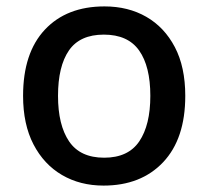

<svg xmlns="http://www.w3.org/2000/svg" viewBox="-20 -569 649 599"><path d="M558 -270Q558 -136 489 -63Q420 10 303 10Q230 10 173.5 -23Q117 -56 84.5 -118.5Q52 -181 52 -270Q52 -404 120 -476.5Q188 -549 306 -549Q380 -549 436.5 -516.5Q493 -484 525.5 -422Q558 -360 558 -270ZM161 -270Q161 -179 195.5 -128Q230 -77 305 -77Q380 -77 414.5 -128Q449 -179 449 -270Q449 -362 414 -411.5Q379 -461 304 -461Q229 -461 195 -411.5Q161 -362 161 -270Z"/></svg>

Font: Noto Sans Bengali Medium
Style: Regular
Weight: 500
Designer: Jelle Bosma - Monotype Design Team
Foundry: Monotype Imaging Inc.
Version: Version 2.003; ttfautohint (v1.8.4.7-5d5b)